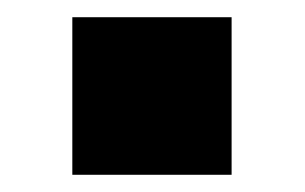

<svg xmlns="http://www.w3.org/2000/svg" viewBox="-20 -459 354 223"><path d="M249 -439V-256H64V-439Z"/></svg>

Font: Almarai ExtraBold
Style: Regular
Weight: 800
Designer: Boutros International 2019
Foundry: Created by Boutros International 2019
Version: Version 1.10